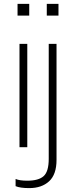

<svg xmlns="http://www.w3.org/2000/svg" viewBox="-20 -755 390 985"><path d="M230 60V-530H270V65Q270 140 232 175Q194 210 130 210Q83 210 60 200V163Q80 172 120 172Q178 172 204 148.5Q230 125 230 60ZM80 0V-530H120V0ZM130 -735V-675H70V-735ZM280 -735V-675H220V-735Z"/></svg>

Font: Cooper Hewitt
Style: Light
Weight: 703
Designer: Village Type and Design LLC
Foundry: Cooper Hewitt Smithsonian Design Museum
Version: 1.000